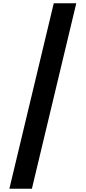

<svg xmlns="http://www.w3.org/2000/svg" viewBox="-20 -967 526 1168"><path d="M37 181 307 -947H444L174 181Z"/></svg>

Font: SVN-Poppins SemiBold
Style: Regular
Weight: 600
Designer: Ninad Kale (Devanagari), Jonny Pinhorn (Latin)
Foundry: Indian Type Foundry
Version: Version 3.002 2017